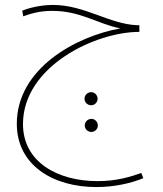

<svg xmlns="http://www.w3.org/2000/svg" viewBox="-20 -486 660 777"><path d="M370 271C444 271 512 255 560 235L552 214C509 229 453 247 375 247C215 247 73 171 73 16C73 -217 365 -357 544 -357V-384H535C424 -388 322 -466 195 -466C144 -466 98 -454 70 -443L74 -420C101 -429 135 -442 192 -442C306 -442 376 -389 467 -371C290 -340 48 -210 48 15C48 182 194 271 370 271ZM349 -60C363 -60 375 -72 375 -86C375 -101 363 -113 349 -113C334 -113 322 -101 322 -86C322 -72 334 -60 349 -60ZM350 48C364 48 376 36 376 22C376 7 364 -5 350 -5C335 -5 323 7 323 22C323 36 335 48 350 48Z"/></svg>

Font: Noto Sans Arabic UI Th
Style: Regular
Weight: 100
Designer: Monotype Design Team, Nadine Chahine and Nizar Qandah
Foundry: Monotype Imaging Inc.
Version: Version 2.010